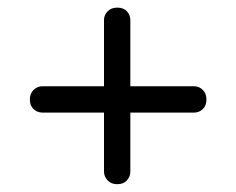

<svg xmlns="http://www.w3.org/2000/svg" viewBox="-20 -596 606 492"><path d="M56.5 -341Q56.5 -356.5 66.2 -365.8Q76 -375 89 -375H477.5Q490 -375 499.5 -365.8Q509 -356.5 509 -341Q509 -325 499.5 -316.2Q490 -307.5 477.5 -307.5H88.5Q76 -307.5 66.2 -316.2Q56.5 -325 56.5 -341ZM280.5 -124Q265 -124 255.8 -133.8Q246.5 -143.5 246.5 -156.5V-545Q246.5 -557.5 255.8 -567Q265 -576.5 280.5 -576.5Q296.5 -576.5 305.2 -567Q314 -557.5 314 -545V-156Q314 -143.5 305.2 -133.8Q296.5 -124 280.5 -124Z"/></svg>

Font: Fraunces
Style: Bold
Weight: 700
Version: Version 1.000;[b76b70a41]